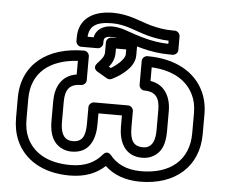

<svg xmlns="http://www.w3.org/2000/svg" viewBox="-54 -815 1068 912"><g transform="rotate(5 480.0 -359.0)"><path d="M646 -15C573 -15 527 -42 498 -78C494 -83 477 -100 459 -78C428 -41 383 -15 310 -15C195 -15 128 -62 99 -128C88 -152 83 -181 83 -216V-311C83 -438 171 -503 302 -511V-446C230 -435 202 -376 202 -311V-216C202 -174 210 -139 231 -114C251 -91 279 -79 310 -79C400 -79 421 -156 421 -218V-271H533V-218C533 -150 560 -79 646 -79C677 -79 705 -91 725 -114C746 -139 753 -174 753 -216V-311C753 -376 724 -435 654 -446V-511C761 -505 825 -461 855 -398C867 -374 873 -345 873 -311V-216C873 -86 784 -15 646 -15ZM33 -311V-216C33 -176 40 -140 54 -108C92 -22 180 35 310 35C383 35 437 13 478 -25C517 12 573 35 646 35C813 35 923 -61 923 -216V-311C923 -351 915 -387 900 -419C858 -507 764 -562 629 -562C618 -562 604 -552 604 -537V-423C604 -412 614 -398 629 -398C683 -398 703 -369 703 -311V-216C703 -179 695 -158 686 -147C676 -135 665 -129 646 -129C599 -129 583 -158 583 -218V-296C583 -307 573 -321 558 -321H396C385 -321 371 -311 371 -296V-218C371 -161 358 -129 310 -129C291 -129 279 -135 269 -147C260 -158 252 -179 252 -216V-311C252 -369 272 -398 327 -398C338 -398 352 -408 352 -423V-537C352 -548 342 -562 327 -562C154 -562 33 -472 33 -311ZM338 -629C341 -679 371 -703 448 -703C514 -703 559 -677 620 -660C650 -652 686 -645 723 -644V-629C639 -631 576 -655 512 -677C491 -684 470 -688 450 -688C410 -688 374 -668 367 -629ZM287 -622V-604C287 -593 297 -579 312 -579H390C401 -579 415 -589 415 -604V-613C415 -629 421 -638 450 -638C464 -638 479 -636 496 -630C562 -608 636 -579 735 -579H748C759 -579 773 -589 773 -604V-669C773 -680 763 -694 748 -694H736C697 -694 664 -701 633 -709C581 -723 527 -753 448 -753C356 -753 287 -712 287 -622ZM451 -496C465 -513 477 -535 477 -564V-585H526V-561C526 -551 515 -535 502 -522C491 -512 475 -499 461 -491ZM394 -507C375 -486 393 -471 399 -468L447 -440C454 -436 463 -436 471 -440C495 -452 520 -468 538 -486C553 -500 576 -526 576 -561V-610C576 -621 566 -635 551 -635H452C441 -635 427 -625 427 -610V-564C427 -543 416 -531 394 -507Z"/></g></svg>

Font: Asimov
Style: XWidOu
Weight: 500
Designer: Google
Version: Version 2.000980; 2014